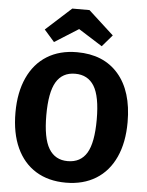

<svg xmlns="http://www.w3.org/2000/svg" viewBox="-62 -999 816 1066"><g transform="rotate(5 345.5 -466.0)"><path d="M658 -347Q658 -234 620.5 -152Q583 -70 512.5 -26.5Q442 17 345 17Q248 17 178 -26Q108 -69 70.5 -150.5Q33 -232 33 -347Q33 -459 70.5 -541Q108 -623 178 -666.5Q248 -710 345 -710Q493 -710 575.5 -615Q658 -520 658 -347ZM205 -347Q205 -219 240 -161Q275 -103 345 -103Q417 -103 451.5 -160.5Q486 -218 486 -347Q486 -476 451 -533Q416 -590 345 -590Q274 -590 239.5 -532.5Q205 -475 205 -347ZM155 -820 297 -949H393L534 -820L478 -755L345 -839L212 -755Z"/></g></svg>

Font: Fira Sans BGR
Style: Bold
Weight: 700
Designer: bBox Type GmbH & Carrois Corporate GbR & Edenspiekermann AG
Foundry: bBox Type GmbH & Carrois Corporate GbR & Edenspiekermann AG
Version: Version 4.301